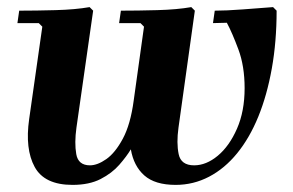

<svg xmlns="http://www.w3.org/2000/svg" viewBox="-20 -510 824 540"><path d="M748 -490 758 -480Q758 -393 744.5 -317.5Q731 -242 706.5 -182Q682 -122 647 -79Q612 -36 568 -13Q524 10 474 10Q416 10 386 -16.5Q356 -43 348 -90Q336 -70 315.5 -46.5Q295 -23 263 -6.5Q231 10 184 10Q105 10 77.5 -40.5Q50 -91 62 -175L99 -435L89 -445H29L34 -480Q81 -480 136.5 -481.5Q192 -483 232 -490L242 -480L195 -151Q189 -108 194.5 -76.5Q200 -45 233 -45Q254 -45 279 -62.5Q304 -80 325.5 -120Q347 -160 356 -227L385 -435L375 -445H315L320 -480Q367 -480 422.5 -481.5Q478 -483 518 -490L528 -480L482 -151Q476 -108 482.5 -76.5Q489 -45 526 -45Q560 -45 592.5 -72Q625 -99 646.5 -148Q668 -197 668 -262Q668 -324 650.5 -371Q633 -418 618 -446L579 -445L584 -480Q616 -480 662 -483.5Q708 -487 748 -490Z"/></svg>

Font: Brygada 1918
Style: Italic
Weight: 400
Italic angle: -8°
Designer: Mateusz Machalski | Borys Kosmynka | Przemek Hoffer
Foundry: NIEPODLEGLA 2018
Version: Version 3.006